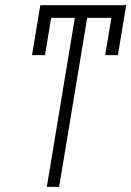

<svg xmlns="http://www.w3.org/2000/svg" viewBox="-20 -732 514 752"><path d="M474.1 -711.6 465.9 -661.9 441.8 -516H392L416.2 -661.9H321.4L211.6 0H163.4L273.1 -661.9H180.4L156.2 -516H105.5L137.8 -711.6Z"/></svg>

Font: Inter Extra Light  BETA
Style: Italic
Weight: 200
Italic angle: 9.39999°
Designer: Rasmus Andersson
Foundry: rsms
Version: Version 3.011;git-f93a4a705